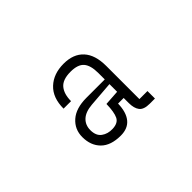

<svg xmlns="http://www.w3.org/2000/svg" viewBox="-62 -960 725 725"><g transform="rotate(-45 300.0 -597.5)"><path d="M451 -433H423Q392 -433 380.5 -448Q369 -463 369 -491V-518H339Q338 -473 318.5 -449Q299 -425 261 -425Q208 -425 181 -452Q154 -479 154 -524Q154 -565 184 -591.5Q214 -618 270 -618H368V-652Q368 -693 352 -711.5Q336 -730 297 -730Q255 -730 237.5 -709Q220 -688 220 -650H180Q180 -708 213 -739Q246 -770 300 -770Q352 -770 380 -739.5Q408 -709 408 -650V-473H451ZM307 -548 368 -552V-593L266 -585Q230 -582 212 -565Q194 -548 194 -521Q194 -491 212.5 -477.5Q231 -464 257 -465Q287 -466 296.5 -485.5Q306 -505 307 -548Z"/></g></svg>

Font: Fliege Mono Thin
Style: Regular
Weight: 100
Version: Version 0.020;Glyphs 3.3 (3306)